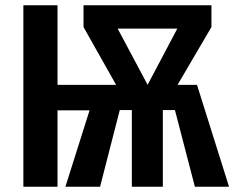

<svg xmlns="http://www.w3.org/2000/svg" viewBox="-20 -711 892 731"><path d="M730 -388 852 0H722L646 -292H600V0H482V-292H436L361 0H229L321 -291H199V0H69V-691H199V-388H422L298 -608V-691H785V-608L656 -388ZM655 -602H428L542 -388Z"/></svg>

Font: Fira Sans Condensed Medium
Style: Regular
Weight: 500
Width: 3
Designer: Carrois Corporate & Edenspiekermann AG
Foundry: Carrois Corporate GbR & Edenspiekermann AG
Version: Version 4.203;PS 004.203;hotconv 1.0.88;makeotf.lib2.5.64775